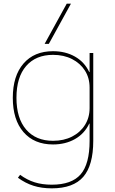

<svg xmlns="http://www.w3.org/2000/svg" viewBox="-20 -810 629 1050"><path d="M345 -790H368L247 -570H224ZM263 220Q208 220 163.5 206Q119 192 78 162L90 146Q128 174 169.5 187Q211 200 263 200Q372 200 421 143.5Q470 87 470 -40V-134H468Q442 -79 390 -49.5Q338 -20 270 -20Q167 -20 108.5 -87.5Q50 -155 50 -275Q50 -395 108.5 -462.5Q167 -530 270 -530Q338 -530 390 -500.5Q442 -471 468 -416H470V-520H490V-40Q490 94 435.5 157Q381 220 263 220ZM270 -40Q329 -40 374 -63Q419 -86 444.5 -126.5Q470 -167 470 -219V-331Q470 -384 444.5 -424Q419 -464 374 -487Q329 -510 270 -510Q176 -510 123 -449Q70 -388 70 -275Q70 -163 123 -101.5Q176 -40 270 -40Z"/></svg>

Font: M PLUS 2 Thin
Style: Regular
Weight: 100
Designer: Coji Morishita
Foundry: UNDERFOREST DESIGN
Version: Version 1.001